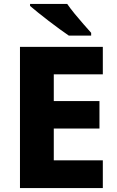

<svg xmlns="http://www.w3.org/2000/svg" viewBox="-20 -951 590 971"><path d="M500 0H81V-714H500V-575H252V-440H483V-301H252V-140H500ZM320 -931Q335 -909 357.5 -881.5Q380 -854 402.5 -828.5Q425 -803 441 -785V-771H328Q309 -784 282 -803.5Q255 -823 226.5 -845Q198 -867 173 -887Q148 -907 132 -921V-931Z"/></svg>

Font: Noto Sans Syriac ExtraBold
Style: Regular
Weight: 800
Designer: Patrick Giasson and the Monotype Design Team
Foundry: Monotype Imaging Inc.
Version: Version 3.000; ttfautohint (v1.8.4.7-5d5b)